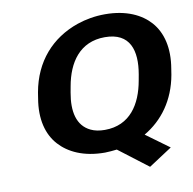

<svg xmlns="http://www.w3.org/2000/svg" viewBox="-90 -812 1036 1030"><g transform="rotate(-10 427.5 -297.0)"><path d="M843 -339 848 -371C867 -481 845 -568 793 -627C745 -681 665 -721 548 -721C494 -721 443 -712 396 -696C251 -646 151 -534 122 -371L117 -339C98 -229 121 -142 174 -84C223 -30 303 10 420 10C442 9 464 8 485 5L645 127L772 44L646 -48C747 -107 819 -205 843 -339ZM441 -110C411 -110 386 -115 365 -125C293 -159 276 -239 294 -339L300 -372C322 -498 389 -600 526 -600C664 -600 693 -498 671 -372L665 -339C643 -214 578 -110 441 -110Z"/></g></svg>

Font: Asimov
Style: XWidIt
Weight: 500
Designer: Google
Version: Version 2.000980; 2014